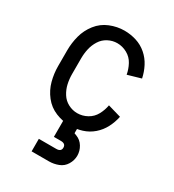

<svg xmlns="http://www.w3.org/2000/svg" viewBox="-182 -640 864 956"><g transform="rotate(30 250.0 -162.0)"><path d="M150 214V142H250Q278 142 278 119Q278 96 250 96H210V0H290V29Q297 31 303 34Q329 44 343.5 68Q358 92 358 119Q358 146 343.5 170Q329 194 303 204Q277 214 250 214ZM251 8Q209 8 168.5 -8.5Q128 -25 101 -59.5Q74 -94 63 -135.5Q52 -177 52 -220V-310Q52 -353 63 -394.5Q74 -436 101 -470.5Q128 -505 168.5 -521.5Q209 -538 251 -538Q286 -538 319.5 -527.5Q353 -517 379.5 -494Q406 -471 422 -440Q438 -409 445 -375L369 -353Q364 -382 349.5 -409Q335 -436 308 -451Q281 -466 251 -466Q224 -466 199 -453Q174 -440 159 -416Q144 -392 138 -365Q132 -338 132 -310V-220Q132 -192 138 -165Q144 -138 159 -114Q174 -90 199 -77Q224 -64 251 -64Q281 -64 308 -79Q335 -94 349.5 -121Q364 -148 369 -177L445 -155Q438 -121 422 -90Q406 -59 379.5 -36Q353 -13 319.5 -2.5Q286 8 251 8Z"/></g></svg>

Font: Iosevka SS08
Style: Regular
Weight: 400
Monospace: yes
Designer: Belleve Invis
Foundry: Belleve Invis
Version: 2.1.0; ttfautohint (v1.8.2)